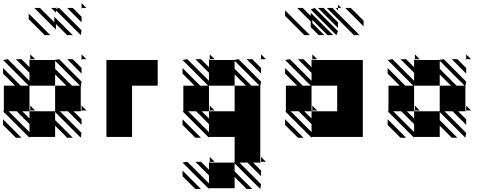

<svg xmlns="http://www.w3.org/2000/svg" viewBox="-25 -890 3212 1248"><path d="M166.7 5.2 -5.2 -166.7H0V-333.3H72.9L-5.2 -411.5V-447.9L109.4 -333.3H161.5L-5.2 -500L26 -505.2L166.7 -364.6V-416.7L78.1 -505.2H114.6L166.7 -453.1V-500H171.9L166.7 -505.2H171.9V-500H328.1L359.4 -505.2L505.2 -359.4L500 -328.1V-171.9H505.2V-166.7L500 -171.9V-166.7H453.1L505.2 -114.6V-78.1L416.7 -166.7H364.6L505.2 -26L500 5.2L333.3 -161.5V-109.4L447.9 5.2H411.5L333.3 -72.9V0H166.7ZM78.1 5.2 -5.2 -78.1V-114.6L114.6 5.2ZM505.2 -500 500 -505.2H505.2ZM505.2 -411.5 411.5 -505.2H447.9L505.2 -447.9ZM505.2 -833.3 500 -838.5H505.2ZM505.2 -744.8 411.5 -838.5H447.9L505.2 -781.2ZM338.5 -807.3 307.3 -838.5H338.5V-833.3L359.4 -838.5L505.2 -692.7L500 -661.5L338.5 -822.9ZM338.5 -697.9 197.9 -838.5H234.4L328.1 -744.8V-781.2L447.9 -661.5H411.5L338.5 -734.4ZM265.6 -661.5 161.5 -765.6V-802.1L302.1 -661.5ZM505.2 -171.9H536.5L505.2 -203.1ZM171.9 -171.9V-166.7L166.7 -171.9ZM171.9 -171.9H203.1L171.9 -203.1ZM505.2 -505.2H536.5L505.2 -536.5ZM171.9 -505.2H203.1L171.9 -536.5ZM505.2 -838.5H536.5L505.2 -869.8ZM338.5 -838.5H343.8L338.5 -843.8ZM166.7 -31.2V-83.3L83.3 -166.7H31.2ZM166.7 -119.8V-166.7H328.1H333.3V-333.3H406.2L333.3 -406.2V-333.3H166.7V-328.1V-166.7H119.8ZM442.7 -333.3H494.8L333.3 -494.8V-442.7Z M666.7 0V-500H1000V-333.3H833.3V0Z M1333.3 338.5 1161.5 166.7 1192.7 161.5 1333.3 302.1V250L1244.8 161.5H1281.2L1333.3 213.5V166.7H1338.5L1333.3 161.5H1338.5V166.7H1494.8H1500V0H1333.3V5.2L1161.5 -166.7H1166.7V-333.3H1239.6L1161.5 -411.5V-447.9L1276 -333.3H1328.1L1161.5 -500L1192.7 -505.2L1333.3 -364.6V-416.7L1244.8 -505.2H1281.2L1333.3 -453.1V-500H1338.5L1333.3 -505.2H1338.5V-500H1494.8L1526 -505.2L1671.9 -359.4L1666.7 -328.1V161.5H1671.9V166.7L1666.7 161.5V166.7H1619.8L1671.9 218.8V255.2L1583.3 166.7H1531.2L1671.9 307.3L1666.7 338.5L1500 171.9V224L1614.6 338.5H1578.1L1500 260.4V333.3H1333.3ZM1244.8 338.5 1161.5 255.2V218.8L1281.2 338.5ZM1244.8 5.2 1161.5 -78.1V-114.6L1281.2 5.2ZM1671.9 -500 1666.7 -505.2H1671.9ZM1671.9 -411.5 1578.1 -505.2H1614.6L1671.9 -447.9ZM1671.9 161.5H1703.1L1671.9 130.2ZM1338.5 161.5H1369.8L1338.5 130.2ZM1338.5 -171.9V-166.7L1333.3 -171.9ZM1338.5 -171.9H1369.8L1338.5 -203.1ZM1671.9 -505.2H1703.1L1671.9 -536.5ZM1338.5 -505.2H1369.8L1338.5 -536.5ZM1333.3 -31.2V-83.3L1250 -166.7H1197.9ZM1333.3 -119.8V-166.7H1500V-333.3H1572.9L1500 -406.2V-333.3H1333.3V-328.1V-166.7H1286.5ZM1609.4 -333.3H1661.5L1500 -494.8V-442.7Z M2000 5.2 1828.1 -166.7H1833.3V-333.3H1906.2L1828.1 -411.5V-447.9L1942.7 -333.3H1994.8L1828.1 -500L1859.4 -505.2L2000 -364.6V-416.7L1911.5 -505.2H1947.9L2000 -453.1V-500H2005.2L2000 -505.2H2005.2V-500H2333.3V0H2000ZM1911.5 5.2 1828.1 -78.1V-114.6L1947.9 5.2ZM2338.5 -718.8 2218.8 -838.5H2255.2L2338.5 -755.2ZM2171.9 -822.9 2156.2 -838.5H2171.9ZM2171.9 -708.3 2041.7 -838.5H2078.1L2171.9 -744.8ZM2161.5 -661.5 1994.8 -828.1 2020.8 -838.5 2171.9 -687.5ZM2046.9 -661.5 1994.8 -713.5V-750L1906.2 -838.5H1942.7L1994.8 -786.5V-807.3L2140.6 -661.5H2104.2L2005.2 -760.4V-739.6L2083.3 -661.5ZM1953.1 -661.5 1828.1 -786.5V-822.9L1989.6 -661.5ZM2005.2 -171.9V-166.7L2000 -171.9ZM2005.2 -171.9H2036.5L2005.2 -203.1ZM2005.2 -505.2H2036.5L2005.2 -536.5ZM2171.9 -838.5H2192.7L2171.9 -859.4ZM2135.4 -838.5 2312.5 -661.5H2276L2171.9 -765.6Q2166.7 -770.8 2161.5 -776L2099 -838.5ZM2000 -31.2V-83.3L1916.7 -166.7H1864.6ZM2000 -119.8V-166.7H2166.7V-333.3H2000V-328.1V-166.7H1953.1Z M2666.7 5.2 2494.8 -166.7H2500V-333.3H2572.9L2494.8 -411.5V-447.9L2609.4 -333.3H2661.5L2494.8 -500L2526 -505.2L2666.7 -364.6V-416.7L2578.1 -505.2H2614.6L2666.7 -453.1V-500H2671.9L2666.7 -505.2H2671.9V-500H2828.1L2859.4 -505.2L3005.2 -359.4L3000 -328.1V-171.9H3005.2V-166.7L3000 -171.9V-166.7H2953.1L3005.2 -114.6V-78.1L2916.7 -166.7H2864.6L3005.2 -26L3000 5.2L2833.3 -161.5V-109.4L2947.9 5.2H2911.5L2833.3 -72.9V0H2666.7ZM2578.1 5.2 2494.8 -78.1V-114.6L2614.6 5.2ZM3005.2 -500 3000 -505.2H3005.2ZM3005.2 -411.5 2911.5 -505.2H2947.9L3005.2 -447.9ZM3005.2 -171.9H3036.5L3005.2 -203.1ZM2671.9 -171.9V-166.7L2666.7 -171.9ZM2671.9 -171.9H2703.1L2671.9 -203.1ZM3005.2 -505.2H3036.5L3005.2 -536.5ZM2671.9 -505.2H2703.1L2671.9 -536.5ZM2666.7 -31.2V-83.3L2583.3 -166.7H2531.2ZM2666.7 -119.8V-166.7H2828.1H2833.3V-333.3H2906.2L2833.3 -406.2V-333.3H2666.7V-328.1V-166.7H2619.8ZM2942.7 -333.3H2994.8L2833.3 -494.8V-442.7Z"/></svg>

Font: 0xA000-Monochrome
Style: Monochrome
Weight: 400
Version: Version 0.1